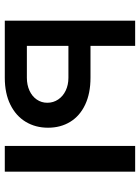

<svg xmlns="http://www.w3.org/2000/svg" viewBox="86 -656 570 781"><g transform="rotate(90 370.5 -265.0)"><path d="M499 -175.8Q499 -125 475.1 -85.2Q451.2 -45.4 405.3 -22.7Q359.4 0 295.9 0H63.5V-530.3H166V-348.6H295.9Q359.4 -348.6 405.3 -326.9Q451.2 -305.2 475.1 -266.1Q499 -227.1 499 -175.8ZM295.9 -89.8Q324.7 -89.8 347.9 -100.3Q371.1 -110.8 384.3 -129.9Q397.5 -148.9 397.5 -172.9Q397.5 -197.3 384.3 -217Q371.1 -236.8 347.9 -247.8Q324.7 -258.8 295.9 -258.8H166V-89.8ZM573.2 -530.3H677.7V0H573.2Z"/></g></svg>

Font: Pretendard JP Medium
Style: Regular
Weight: 500
Designer: Base glyphs from Inter by Rasmus Andersson; Hangeul glyphs from Noto Sans CJK(Source Han Sans) by Jang Soo-young and Kan
Foundry: Kil Hyung-jin
Version: Version 1.309